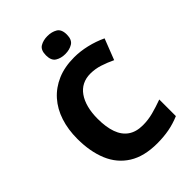

<svg xmlns="http://www.w3.org/2000/svg" viewBox="-267 -1050 1177 1177"><g transform="rotate(-45 321.5 -461.0)"><path d="M394 -583Q355 -583 324.5 -567.5Q294 -552 273 -522Q252 -492 241 -450Q230 -408 230 -355Q230 -283 248 -233Q266 -183 303.5 -157Q341 -131 399 -131Q444 -131 488 -142.5Q532 -154 581 -172V-28Q534 -8 486 1Q438 10 382 10Q269 10 196.5 -35.5Q124 -81 89.5 -163.5Q55 -246 55 -356Q55 -437 77 -504.5Q99 -572 142.5 -621Q186 -670 249 -697Q312 -724 395 -724Q447 -724 502.5 -711Q558 -698 609 -674L556 -538Q516 -557 476 -570Q436 -583 394 -583ZM371 -932Q408 -932 435 -916Q462 -900 462 -854Q462 -809 435 -792.5Q408 -776 371 -776Q334 -776 307.5 -792.5Q281 -809 281 -854Q281 -900 307.5 -916Q334 -932 371 -932Z"/></g></svg>

Font: Noto Sans Devanagari ExtraBold
Style: Regular
Weight: 800
Version: Version 2.003